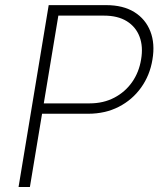

<svg xmlns="http://www.w3.org/2000/svg" viewBox="-20 -748 646 768"><path d="M54.2 0 174.8 -727.5H404.3Q472.7 -727.5 517.6 -699.5Q562.5 -671.4 581.5 -622.3Q600.6 -573.2 589.8 -509.8Q579.6 -446.8 544.4 -397.7Q509.3 -348.6 455.1 -320.8Q400.9 -293 332.5 -293H132.8L139.6 -334.5H338.4Q393.6 -334.5 437 -357.2Q480.5 -379.9 508.3 -419.4Q536.1 -459 544.4 -510.3Q553.2 -561.5 538.3 -601.1Q523.4 -640.6 487.3 -663.1Q451.2 -685.5 396 -685.5H213.4L99.6 0Z"/></svg>

Font: Inter 18pt ExtraLight
Style: Italic
Weight: 250
Italic angle: -9.3988°
Designer: Rasmus Andersson
Foundry: rsms
Version: Version 4.001;git-66647c0bb